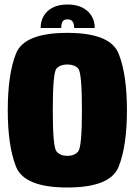

<svg xmlns="http://www.w3.org/2000/svg" viewBox="-20 -828 599 853"><path d="M279 5Q470.5 5 507.2 -87.5Q544 -180 544 -338Q544 -496.5 507.2 -589.2Q470.5 -682 279 -682Q87.5 -682 51 -589.8Q14.5 -497.5 14.5 -338Q14.5 -180 51.2 -87.5Q88 5 279 5ZM279 -135.5Q248 -135.5 231.2 -155Q214.5 -174.5 214.5 -338Q214.5 -506 231.2 -523.8Q248 -541.5 279 -541.5Q310.5 -541.5 327.2 -523.8Q344 -506 344 -338Q344 -174.5 327.2 -155Q310.5 -135.5 279 -135.5ZM280.5 -808Q241.5 -808 214.8 -794.5Q188 -781 174.2 -757.2Q160.5 -733.5 160.5 -703.5H252Q252 -717 254.8 -725.5Q257.5 -734 263.5 -738Q269.5 -742 280.5 -742Q289.5 -742 296 -738.2Q302.5 -734.5 306 -726Q309.5 -717.5 309.5 -703.5H401Q401 -733.5 386.8 -757.2Q372.5 -781 345.5 -794.5Q318.5 -808 280.5 -808Z"/></svg>

Font: Anybody Condensed Black
Style: Regular
Weight: 900
Width: 3
Designer: Tyler Finck
Foundry: Etcetera Type Company
Version: Version 1.113;gftools[0.9.25]